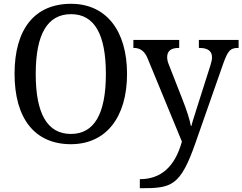

<svg xmlns="http://www.w3.org/2000/svg" viewBox="-20 -745 1269 1005"><path d="M351.1 9.8C534.7 9.8 645 -130.9 645 -357.9C645 -586.4 534.2 -725.1 352.1 -725.1C161.1 -725.1 56.2 -592.8 56.2 -358.9C56.2 -125 161.6 9.8 351.1 9.8ZM167 -357.9C167 -566.4 228.5 -670.9 352.1 -670.9C473.6 -670.9 534.2 -566.4 534.2 -357.9C534.2 -148.4 473.1 -43.9 351.1 -43.9C228.5 -43.9 167 -148.4 167 -357.9ZM678.2 -494.1H681.2C713.9 -494.1 737.3 -476.6 752 -440.9L932.1 -3.9C896 127.4 822.8 192.9 711.9 192.9V240.2H721.2C877.9 240.2 924.3 228.5 1002.9 3.9L1149.9 -416C1173.8 -481 1186.5 -494.1 1226.1 -494.1H1229V-536.1H1021V-494.1H1023.9C1067.9 -494.1 1089.8 -477.5 1089.8 -444.8C1089.8 -434.6 1086.9 -420.4 1081.1 -401.9L1019 -207C1011.7 -182.6 1004.4 -160.2 997.6 -139.2C990.7 -118.2 985.4 -100.6 981.9 -85.9H979C973.6 -116.7 959 -164.1 934.1 -227.1L862.8 -409.2C857.4 -422.4 855 -434.6 855 -445.8C855 -478 875 -494.1 915 -494.1H918V-536.1H678.2Z"/></svg>

Font: The Erased English
Style: Regular
Weight: 400
Designer: Monotype Design team + ligartures altered by 180 Amsterdam
Foundry: Monotype Imaging Inc.
Version: Version 1.030;Glyphs 3.1.2 (3151)